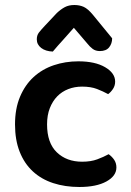

<svg xmlns="http://www.w3.org/2000/svg" viewBox="-20 -733 524 767"><path d="M308 -387Q278 -387 252.5 -377Q227 -367 208.5 -348Q190 -329 179 -301Q168 -273 168 -236Q168 -162 207 -124.5Q246 -87 308 -87Q343 -87 368.5 -96.5Q394 -106 414 -117Q428 -107 436.5 -94Q445 -81 445 -64Q445 -30 405 -8Q365 14 297 14Q240 14 192.5 -1.5Q145 -17 111 -48.5Q77 -80 58.5 -127Q40 -174 40 -236Q40 -299 60 -346.5Q80 -394 114.5 -425.5Q149 -457 195 -472.5Q241 -488 293 -488Q360 -488 400 -464.5Q440 -441 440 -407Q440 -391 431.5 -378Q423 -365 412 -357Q392 -368 367.5 -377.5Q343 -387 308 -387ZM275 -622Q250 -593 231 -572.5Q212 -552 191 -527Q162 -528 144.5 -541.5Q127 -555 127 -576Q127 -592 135.5 -603Q144 -614 160 -631L207 -681Q223 -696 239 -704.5Q255 -713 277 -713Q298 -713 314.5 -705.5Q331 -698 351 -674L428 -580Q428 -559 416 -544Q404 -529 379 -529Q362 -529 350.5 -537.5Q339 -546 328 -560Z"/></svg>

Font: Baloo 2 SemiBold
Style: Regular
Weight: 600
Designer: Sarang Kulkarni and Ek Type
Foundry: Ek Type
Version: Version 1.640;hotconv 1.0.111;makeotfexe 2.5.65597; ttfautoh